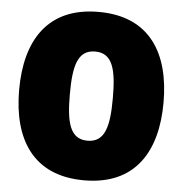

<svg xmlns="http://www.w3.org/2000/svg" viewBox="-53 -783 804 845"><g transform="rotate(5 349.0 -360.0)"><path d="M349 12C576 12 668 -144 668 -360C668 -576 576 -732 349 -732C122 -732 30 -576 30 -360C30 -144 122 12 349 12ZM254 -360C254 -484 271 -557 349 -557C427 -557 444 -484 444 -360C444 -236 427 -163 349 -163C271 -163 254 -236 254 -360Z"/></g></svg>

Font: Aspekta 950
Style: Regular
Weight: 950
Designer: Ivo Dolenc
Version: Version 2.000